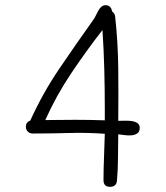

<svg xmlns="http://www.w3.org/2000/svg" viewBox="-20 -712 640 742"><path d="M520 -218Q520 -203 510.5 -196.5Q501 -190 488 -189Q475 -188 460.5 -190Q446 -192 437 -193Q436 -148 436 -103.5Q436 -59 432 -14Q430 10 405 10Q380 10 380 -16Q380 -61 382 -105.5Q384 -150 385 -195Q316 -200 245.5 -198Q175 -196 106 -196Q95 -196 87.5 -203.5Q80 -211 80 -222Q80 -240 97 -246Q145 -352 209.5 -447Q274 -542 341 -636Q346 -643 350.5 -652.5Q355 -662 360 -671Q365 -680 372 -686Q379 -692 388 -692Q399 -692 405.5 -685Q412 -678 413 -668Q424 -660 425 -648Q436 -548 437 -446.5Q438 -345 437 -245Q445 -245 459 -245.5Q473 -246 486.5 -244.5Q500 -243 510 -237Q520 -231 520 -218ZM385 -247V-293Q385 -369 383 -444.5Q381 -520 376 -596Q313 -515 255 -428.5Q197 -342 155 -248Q213 -249 270 -249Q327 -249 385 -247Z"/></svg>

Font: Wynona
Style: Regular
Weight: 400
Italic angle: -12°
Designer: Kanati
Foundry: Kanati and Michael Everson
Version: Version 2.000